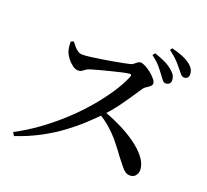

<svg xmlns="http://www.w3.org/2000/svg" viewBox="-140 -999 1280 1186"><g transform="rotate(20 500.0 -406.0)"><path d="M833 -610Q821 -610 811 -622Q801 -634 788 -652Q773 -673 752.5 -697Q732 -721 697 -747L709 -763Q749 -750 781 -734.5Q813 -719 834 -699Q852 -684 858.5 -670Q865 -656 865 -641Q865 -627 856 -618.5Q847 -610 833 -610ZM51 -6Q122 -43 191.5 -92.5Q261 -142 326 -200.5Q391 -259 446.5 -322.5Q502 -386 545.5 -450Q589 -514 614 -574Q621 -592 603 -590Q583 -588 551 -580.5Q519 -573 483.5 -564Q448 -555 416 -546.5Q384 -538 365 -532Q349 -527 339 -519.5Q329 -512 320 -506Q311 -500 297 -500Q279 -500 259.5 -514.5Q240 -529 225 -549Q210 -569 204 -584Q199 -597 196.5 -614.5Q194 -632 194 -652L212 -660Q222 -647 233.5 -633Q245 -619 259 -610Q273 -601 289 -601Q308 -601 339 -605Q370 -609 406.5 -614.5Q443 -620 479 -626.5Q515 -633 544 -638.5Q573 -644 588 -648Q600 -651 609 -658.5Q618 -666 626.5 -672.5Q635 -679 644 -679Q658 -679 678 -668.5Q698 -658 717 -642.5Q736 -627 749 -611Q762 -595 762 -584Q762 -572 751.5 -563Q741 -554 728.5 -546.5Q716 -539 710 -529Q692 -502 666 -463.5Q640 -425 608.5 -382Q577 -339 540 -300Q505 -264 459 -221Q413 -178 354.5 -134.5Q296 -91 223.5 -52Q151 -13 64 16ZM819 0Q802 0 788 -10Q774 -20 759 -39.5Q744 -59 722 -86Q692 -128 661.5 -165.5Q631 -203 592 -238Q553 -273 497 -304L515 -326Q581 -304 644 -274Q707 -244 758 -207.5Q809 -171 839 -131.5Q869 -92 869 -52Q869 -33 856.5 -16.5Q844 0 819 0ZM928 -683Q914 -683 904 -695.5Q894 -708 878 -727Q864 -745 844.5 -765.5Q825 -786 788 -814L798 -828Q839 -818 870.5 -805Q902 -792 922 -776Q941 -761 949 -746Q957 -731 957 -714Q957 -699 949 -691Q941 -683 928 -683Z"/></g></svg>

Font: Noto Serif HK ExtraLight SemiBold
Style: Regular
Weight: 600
Version: Version 2.002-H1;hotconv 1.1.0;makeotfexe 2.6.0